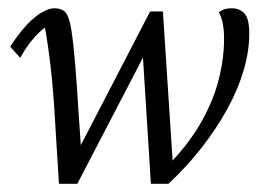

<svg xmlns="http://www.w3.org/2000/svg" viewBox="-20 -445 653 469"><path d="M124 3.9 114.3 -152.3Q110.4 -223.6 104 -278.8Q97.7 -334 89.8 -377.9Q55.7 -351.6 29.3 -303.7L4.9 -331.1Q26.4 -364.3 46.4 -385.3Q66.4 -406.2 83.5 -415.5Q100.6 -424.8 112.3 -424.8Q131.8 -424.8 140.6 -414.1Q149.4 -403.3 154.3 -372.1Q159.2 -340.8 163.6 -288.1Q168 -235.4 171.9 -170.9L180.7 -42H152.3L346.7 -417H377.9L402.3 -43L389.6 -40Q442.4 -94.7 472.2 -147.9Q502 -201.2 514.6 -252Q527.3 -302.7 527.3 -350.6Q527.3 -373 523.9 -388.7Q520.5 -404.3 514.6 -415Q522.5 -420.9 529.8 -422.9Q537.1 -424.8 545.9 -424.8Q565.4 -424.8 577.1 -412.1Q588.9 -399.4 588.9 -362.3Q588.9 -320.3 575.2 -273.4Q561.5 -226.6 535.2 -178.7Q508.8 -130.9 472.7 -84.5Q436.5 -38.1 391.6 3.9H348.6L327.1 -337.9H346.7L168.9 3.9Z"/></svg>

Font: Crimson Pro Light
Style: Italic
Weight: 300
Italic angle: -12°
Designer: Jacques Le Bailly
Foundry: Baron von Fonthausen
Version: Version 1.003